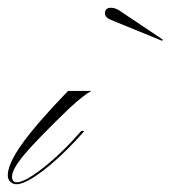

<svg xmlns="http://www.w3.org/2000/svg" viewBox="-83 -467 439 494"><path d="M-41 7Q-50 7 -56.5 0.5Q-63 -6 -63 -16Q-63 -45 -26.5 -96.5Q10 -148 92 -233H152Q133 -223 96 -189Q14 -110 -19 -71Q-52 -32 -52 -13Q-52 2 -40 2Q-26 2 -0.5 -14.5Q25 -31 56.5 -59Q88 -87 117 -120L126 -130H134L127 -122Q94 -85 61 -55.5Q28 -26 1.5 -9.5Q-25 7 -41 7ZM334 -362 202 -416Q187 -422 187 -433Q187 -447 203 -447Q213 -447 224 -440L336 -365Z"/></svg>

Font: Ballet 72pt
Style: Regular
Weight: 400
Designer: Maximiliano R. Sproviero
Foundry: Omnibus-Type
Version: Version 1.100; ttfautohint (v1.8.3)